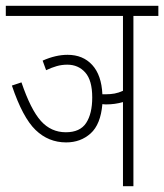

<svg xmlns="http://www.w3.org/2000/svg" viewBox="-20 -642 566 662"><path d="M127 -433Q172 -453 213 -453Q266 -453 298 -418Q330 -383 333 -317Q339 -317 346 -317Q361 -317 375 -319.5Q389 -322 404 -329V-587H0V-622H526V-587H440V0H404V-290Q390 -286 375.5 -284Q361 -282 346 -282Q339 -282 333 -283Q327 -213 292.5 -182Q258 -151 208 -151Q147 -151 102.5 -194Q58 -237 21 -347L54 -358Q86 -264 121 -225Q156 -186 207 -186Q256 -186 277 -218Q298 -250 298 -306Q298 -365 274 -392Q250 -419 212 -419Q193 -419 175.5 -414Q158 -409 139 -400Z"/></svg>

Font: Noto Sans Devanagari ExtraCondensed ExtraLight
Style: Regular
Weight: 200
Width: 2
Designer: Jelle Bosma - Monotype Design Team
Foundry: Monotype Imaging Inc.
Version: Version 2.004; ttfautohint (v1.8.4.7-5d5b)